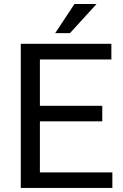

<svg xmlns="http://www.w3.org/2000/svg" viewBox="-20 -927 608 947"><path d="M534.2 -76.7V0H82.5V-710.9H529.3V-633.8H176.8V-405.3H484.4V-328.6H176.8V-76.7ZM252.4 -763.7 347.2 -907.2H456.1L325.2 -763.7Z"/></svg>

Font: Vazirmatn RD UI FD
Style: Regular
Weight: 400
Designer: Saber Rastikerdar
Foundry: Saber Rastikerdar
Version: Version 33.003